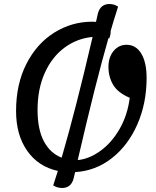

<svg xmlns="http://www.w3.org/2000/svg" viewBox="-20 -833 777 956"><path d="M354 24Q351 34 347 54Q335 103 289 103Q265 103 245 90L268 18Q171 -3 115.5 -82Q60 -161 60 -280Q60 -414 111.5 -515Q163 -616 250 -670.5Q337 -725 440 -725Q452 -725 458 -724L467 -764Q479 -813 525 -813Q548 -813 568 -800Q540 -712 531 -679V-674Q531 -659 524 -642L520 -643Q457 -425 367 -36Q423 -41 479 -81Q535 -121 575 -190Q615 -259 626 -346Q567 -371 543.5 -410.5Q520 -450 520 -501Q520 -548 545.5 -579Q571 -610 610 -610Q657 -610 683.5 -566Q710 -522 710 -445Q710 -319 664 -214Q618 -109 537 -45.5Q456 18 354 24ZM287 -48Q355 -280 441 -649Q364 -642 301.5 -596Q239 -550 203 -470Q167 -390 167 -286Q167 -189 198.5 -129.5Q230 -70 287 -48Z"/></svg>

Font: Lemonada Light
Style: Regular
Weight: 300
Designer: Mohamed Gaber (Arabic) Eduardo Tunni (Latin)
Foundry: Kief Type Foundry
Version: Version 3.006